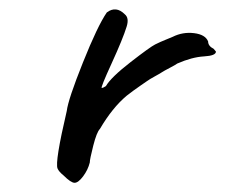

<svg xmlns="http://www.w3.org/2000/svg" viewBox="-20 -416 489 417"><path d="M118 -35Q108 -43 105 -50Q99 -64 125 -175Q128 -200 160 -280Q192 -360 212 -389Q232 -404 251 -385Q261 -377 255 -358Q247 -332 222.5 -278.5Q198 -225 201 -225Q204 -225 210 -229Q221 -248 263.5 -281Q306 -314 317 -319.5Q328 -325 340.5 -330Q353 -335 355 -336Q377 -347 401.5 -344Q426 -341 432 -326Q432 -316 444 -310L449 -304Q449 -295 423 -293.5Q397 -292 365 -278Q361 -275 348.5 -268.5Q336 -262 331.5 -259Q327 -256 316 -250Q305 -244 299.5 -240Q294 -236 285 -230Q276 -224 269.5 -219Q263 -214 255 -208Q224 -182 197 -136Q190 -129 182.5 -99.5Q175 -70 175 -63Q171 -47 160.5 -33Q150 -19 142 -19Q134 -19 118 -35Z"/></svg>

Font: Caveat
Style: Regular
Weight: 400
Designer: Pablo Impallari
Foundry: Creative Lab NY
Version: Version 1.096; ttfautohint (v1.3)